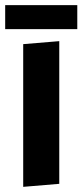

<svg xmlns="http://www.w3.org/2000/svg" viewBox="-30 -723 321 749"><path d="M60.5 -550.8 201.2 -562.5V-5.9L60.5 5.9ZM-9.8 -703.1H271.5V-609.4H-9.8Z"/></svg>

Font: Francois One
Style: Regular
Weight: 400
Designer: Vernon Adams
Foundry: vernon adams
Version: Version 1.000